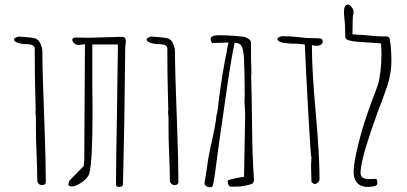

<svg xmlns="http://www.w3.org/2000/svg" viewBox="-20 -812 1767 834"><path d="M179 -20Q179 -15 174.5 -11.5Q170 -8 163 -8Q154 -8 148 -14Q142 -20 142 -28Q142 -63 138 -165Q136 -213 136 -259V-300L135 -313Q134 -318 134 -325V-329L135 -332V-337Q135 -358 133 -416Q131 -498 131 -574V-600Q131 -618 103 -620H102Q63 -620 47 -631Q41 -635 41 -641Q41 -645 48.5 -649Q56 -653 63 -653Q65 -653 91 -651L111 -649Q117 -649 117 -648Q144 -647 154 -626Q164 -605 164 -591Q164 -502 173 -272Q179 -112 179 -20Z M527 -631 524 -609 520 -287 517 -139 514 -9Q514 -6 509 -3Q504 0 497 0Q484 0 484 -11V-30Q484 -114 488 -314Q490 -432 490 -466L492 -591V-619H381V-456L382 -324Q382 -112 368 -59Q363 -40 336.5 -21Q310 -2 290 -2Q287 -2 282.5 -4Q278 -6 277 -8Q277 -18 282 -28L343 -90Q346 -102 346 -115L349 -620Q334 -617 318 -617Q310 -617 302 -624.5Q294 -632 294 -640Q294 -649 314 -649L367 -648L503 -652H510Q527 -652 527 -631Z M755 -20Q755 -15 750.5 -11.5Q746 -8 739 -8Q730 -8 724 -14Q718 -20 718 -28Q718 -63 714 -165Q712 -213 712 -259V-300L711 -313Q710 -318 710 -325V-329L711 -332V-337Q711 -358 709 -416Q707 -498 707 -574V-600Q707 -618 679 -620H678Q639 -620 623 -631Q617 -635 617 -641Q617 -645 624.5 -649Q632 -653 639 -653Q641 -653 667 -651L687 -649Q693 -649 693 -648Q720 -647 730 -626Q740 -605 740 -591Q740 -502 749 -272Q755 -112 755 -20Z M1083 -30Q1083 -17 1072 -12.5Q1061 -8 1024 -2Q1021 -2 1012 -1.5Q1003 -1 984 -1Q977 -1 973 -7.5Q969 -14 969 -26Q969 -30 987 -34Q1010 -40 1040 -44L1045 -318L1042 -368L1043 -395Q1043 -488 1040 -555Q1038 -595 1030.5 -610Q1023 -625 1004 -626H999L988 -570Q972 -479 941 -256Q935 -219 923 -128Q921 -111 916 -73.5Q911 -36 905 -7Q903 -2 898.5 0.5Q894 3 887 1Q878 0 872.5 -6.5Q867 -13 869 -21Q870 -26 878 -76Q883 -120 891 -156L905 -221Q913 -257 918 -290Q919 -294 919 -302L921 -314Q922 -318 922 -318L924 -325Q928 -350 929 -366Q931 -382 938.5 -436Q946 -490 959 -559L964 -583Q965 -590 967.5 -604.5Q970 -619 973 -627H964L930 -626Q919 -625 902 -625Q901 -627 898 -631Q895 -635 895 -642Q895 -659 931 -659Q954 -659 986 -657Q1018 -655 1039 -652Q1053 -649 1062 -641.5Q1071 -634 1070 -625Q1070 -549 1072 -500L1071 -476Q1073 -435 1075 -261Q1076 -133 1083 -34Z M1335 -616V-601Q1335 -506 1352 -316Q1368 -137 1368 -33Q1368 -26 1361 -19.5Q1354 -13 1345 -12L1333 -21Q1333 -41 1332 -55L1331 -93L1333 -129Q1330 -125 1319.5 -313Q1309 -501 1304 -619L1273 -622Q1206 -622 1191 -633Q1185 -638 1185 -643Q1185 -647 1192.5 -651Q1200 -655 1208 -655Q1235 -655 1274 -651Q1310 -646 1343 -646H1352H1359Q1372 -646 1377 -642.5Q1382 -639 1382 -631Q1382 -624 1374.5 -618.5Q1367 -613 1357 -613Q1348 -613 1335 -616Z M1577 0Q1548 0 1532 -17Q1516 -34 1516 -66Q1516 -102 1535 -179.5Q1554 -257 1571 -304Q1583 -341 1600 -386Q1611 -413 1621 -442Q1628 -463 1632.5 -500.5Q1637 -538 1637 -576Q1637 -595 1635 -623L1629 -624L1557 -629Q1502 -631 1486 -641Q1480 -646 1480 -650L1479 -683Q1479 -703 1477 -720.5Q1475 -738 1475 -743Q1474 -749 1474 -759Q1474 -792 1491 -792Q1499 -792 1507 -782Q1515 -772 1516 -759Q1516 -753 1513 -744L1512 -724L1511 -663Q1519 -663 1569 -659Q1619 -654 1638 -654H1646H1654Q1665 -654 1669 -650.5Q1673 -647 1674 -637Q1674 -633 1673 -631L1675 -630Q1680 -597 1680 -547Q1680 -519 1677 -502Q1672 -469 1663 -441.5Q1654 -414 1637 -368Q1627 -344 1623 -332Q1555 -145 1548 -82Q1546 -68 1546 -61Q1546 -48 1554.5 -41Q1563 -34 1588 -34Q1602 -34 1611 -35Q1620 -35 1619 -15Q1617 -5 1608 -4Q1593 0 1577 0Z"/></svg>

Font: Amatic SC
Style: Regular
Weight: 400
Designer: Multiple Designers
Foundry: Vernon Adams
Version: Version 2.505